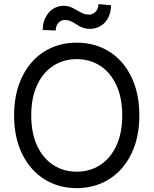

<svg xmlns="http://www.w3.org/2000/svg" viewBox="-20 -930 767 959"><path d="M363.3 9.7Q272.4 9.7 201.5 -34.9Q130.5 -79.4 90.5 -161.6Q50.4 -243.8 50.4 -353.6Q50.4 -463.4 90.5 -545.9Q130.5 -628.5 201.5 -672.7Q272.4 -716.9 363.3 -716.9Q453.7 -716.9 524.9 -672.7Q596 -628.5 636 -545.9Q676.1 -463.4 676.1 -353.6Q676.1 -243.8 636 -161.6Q596 -79.4 524.9 -34.9Q453.7 9.7 363.3 9.7ZM363.3 -634.7Q298.3 -634.7 246.9 -601.9Q195.4 -569.1 165.7 -505.7Q136 -442.3 136 -353.6Q136 -264.8 165.7 -201.5Q195.4 -138.1 246.9 -105.3Q298.3 -72.5 363.3 -72.5Q428.2 -72.5 479.6 -105.3Q531.1 -138.1 560.8 -201.5Q590.5 -264.8 590.5 -353.6Q590.5 -442.3 560.8 -505.7Q531.1 -569.1 479.6 -601.9Q428.2 -634.7 363.3 -634.7ZM299 -901.2Q311.5 -901.2 322.5 -898.1Q333.6 -895 342 -890.7Q350.5 -886.4 364.6 -878.5Q383.3 -867.4 396.1 -862.2Q408.8 -857 424.7 -857Q437.5 -857 448.4 -864Q459.3 -870.9 465.5 -882.9Q471.7 -895 471.7 -909.5L534.5 -904Q534.5 -868.4 520.7 -841.7Q506.9 -814.9 482.7 -800.4Q458.6 -785.9 428.9 -785.9Q413.3 -785.9 401.4 -789.4Q389.5 -792.8 380.7 -797.1Q371.9 -801.5 359.8 -809.4Q343.9 -819.8 331.8 -824.9Q319.8 -830.1 303.2 -830.1Q283.8 -830.1 271.1 -814.9Q258.3 -799.7 258.3 -777.6L193.4 -780.4Q193.4 -815.3 207.5 -843.1Q221.7 -870.9 245.7 -886Q269.7 -901.2 299 -901.2Z"/></svg>

Font: Pretendard Variable
Style: Regular
Weight: 400
Designer: Base glyphs from Inter by Rasmus Andersson; Hangul glyphs from Noto Sans CJK(Source Han Sans) by Jang Soo-young and Kang
Foundry: Kil Hyung-jin
Version: Version 1.100;FEAKit 1.0